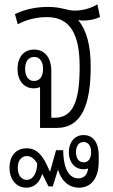

<svg xmlns="http://www.w3.org/2000/svg" viewBox="-20 -591 521 887"><path d="M165 0H241C360 0 399 -112 399 -284C399 -378 381 -451 341 -498C349 -497 357 -496 365 -496C393 -496 422 -502 442 -513L430 -571C395 -550 357 -542 324 -542C291 -542 263 -559 203 -559C140 -559 92 -546 49 -526L62 -479C101 -499 145 -512 197 -512C306 -512 348 -430 348 -283C348 -129 320 -47 233 -47H217V-263C217 -324 187 -362 138 -362C89 -362 61 -326 61 -272C61 -219 90 -183 136 -183C147 -183 157 -185 165 -189ZM137 -217C111 -217 96 -239 96 -273C96 -306 111 -328 138 -328C164 -328 179 -306 179 -273C179 -238 164 -217 137 -217ZM102 276C142 276 165 247 175 212L204 270H224L248 192C261 240 295 276 345 276C400 276 436 234 436 156V126C436 72 413 33 366 33C323 33 298 68 298 112C298 160 327 191 366 191C374 191 381 190 387 187C384 214 370 233 342 233C303 233 273 196 272 103H239L211 203L195 168C176 129 151 94 103 94C56 94 24 127 24 184C24 239 56 276 102 276ZM366 159C343 159 331 138 331 112C331 86 343 65 366 65C390 65 401 86 401 112C401 139 390 159 366 159ZM104 240C78 240 62 217 62 184C62 155 76 130 104 130C124 130 140 143 152 165C151 204 135 240 104 240Z"/></svg>

Font: Noto Sans Thai Looped Condensed Light
Style: Regular
Weight: 300
Width: 3
Designer: Sasikarn Vongin, Ben Mitchell
Foundry: The Fontpad Ltd
Version: Version 1.001